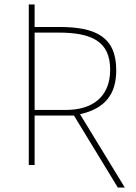

<svg xmlns="http://www.w3.org/2000/svg" viewBox="-20 -734 603 854"><path d="M504 100H535L336 -226C451 -252 497 -318 497 -422C497 -571 404 -614 244 -614H134V-714H108V0H134V-220H309ZM273 -245H134V-589H240C388 -589 470 -550 470 -424C470 -301 389 -245 273 -245Z"/></svg>

Font: Noto Sans Mono SemiCondensed Thin
Style: Regular
Weight: 100
Width: 4
Designer: Monotype Design Team
Foundry: Monotype Imaging Inc.
Version: Version 2.014